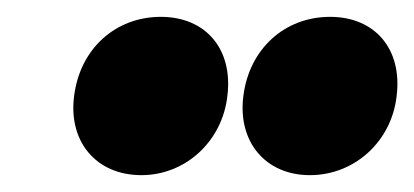

<svg xmlns="http://www.w3.org/2000/svg" viewBox="-20 -763 492 228"><path d="M148 -555C200 -555 244 -595 250 -649C257 -705 224 -743 171 -743C117 -743 75 -705 68 -649C61 -595 94 -555 148 -555ZM348 -555C401 -555 445 -595 451 -649C458 -705 425 -743 372 -743C318 -743 276 -705 269 -649C262 -595 295 -555 348 -555Z"/></svg>

Font: Barlow Condensed Black
Style: Italic
Weight: 900
Width: 3
Italic angle: -7°
Designer: Jeremy Tribby
Foundry: Tribby Type
Version: Version 1.422;hotconv 1.0.109;makeotfexe 2.5.65596